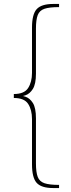

<svg xmlns="http://www.w3.org/2000/svg" viewBox="-20 -858 360 972"><path d="M250 94Q189 94 165.5 67.5Q142 41 142 -26V-255Q142 -302 122.5 -332Q103 -362 50 -362V-382Q103 -382 122.5 -412.5Q142 -443 142 -489V-718Q142 -786 166 -812Q190 -838 250 -838H279V-822Q230 -822 205 -813.5Q180 -805 171 -781.5Q162 -758 162 -713V-485Q162 -433 146.5 -408Q131 -383 108.5 -375.5Q86 -368 63 -368V-376Q86 -376 108.5 -368.5Q131 -361 146.5 -336.5Q162 -312 162 -259V-31Q162 14 171 37.5Q180 61 205 69.5Q230 78 279 78V94Z"/></svg>

Font: Bitter Thin
Style: Regular
Weight: 100
Designer: Sol Matas, and Bitter project Authors
Foundry: Sol Matas
Version: Version 2.002